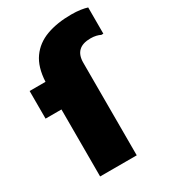

<svg xmlns="http://www.w3.org/2000/svg" viewBox="-190 -869 851 963"><g transform="rotate(-30 236.0 -388.0)"><path d="M8 -548H100Q104 -631 139.5 -681Q175 -731 236.5 -753.5Q298 -776 380 -776Q410 -776 433.5 -772.5Q457 -769 472 -764V-612H460Q451 -617 436.5 -620.5Q422 -624 404 -624Q312 -624 312 -536V0H100V-388H8Z"/></g></svg>

Font: Kufam Black
Style: Regular
Weight: 900
Designer: Wael Morcos, Artur Schmal
Foundry: Original Type
Version: Version 1.301; ttfautohint (v1.8.3)